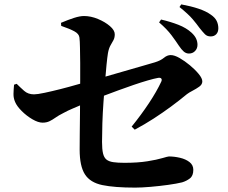

<svg xmlns="http://www.w3.org/2000/svg" viewBox="-20 -842 1040 875"><path d="M841 -598Q828 -598 817.5 -607Q807 -616 795 -634Q782 -654 761.5 -681.5Q741 -709 705 -740L714 -753Q757 -743 793 -729Q829 -715 853 -693Q868 -679 874 -665.5Q880 -652 880 -638Q880 -621 869 -609.5Q858 -598 841 -598ZM596 13Q502 13 446.5 1.5Q391 -10 367 -47.5Q343 -85 343 -160Q343 -191 343.5 -234Q344 -277 344.5 -323Q345 -369 345 -405Q345 -438 345.5 -477Q346 -516 345.5 -554.5Q345 -593 344.5 -624Q344 -655 342 -671Q340 -688 318.5 -699.5Q297 -711 259 -724L258 -738Q291 -752 317.5 -760.5Q344 -769 363 -769Q394 -769 426.5 -755.5Q459 -742 481 -723Q503 -704 503 -686Q503 -670 497 -659Q491 -648 483.5 -635Q476 -622 472 -600Q469 -582 465.5 -547Q462 -512 458.5 -468Q455 -424 451.5 -375.5Q448 -327 446.5 -280Q445 -233 445 -195Q445 -162 449.5 -143Q454 -124 465 -115Q476 -106 496 -103Q516 -100 547 -100Q608 -100 651.5 -107Q695 -114 720 -121.5Q745 -129 750 -129Q774 -129 800 -123Q826 -117 843.5 -103.5Q861 -90 861 -68Q861 -41 845.5 -29Q830 -17 810 -11Q786 -5 746.5 0.5Q707 6 666 9.5Q625 13 596 13ZM580 -265Q623 -318 658.5 -371.5Q694 -425 715 -470Q719 -479 715 -484Q711 -489 700 -487Q683 -484 653.5 -475.5Q624 -467 589 -455Q554 -443 518.5 -430Q483 -417 451.5 -405Q420 -393 399 -384Q378 -376 355 -366Q332 -356 310.5 -347Q289 -338 269 -327Q247 -316 233 -306Q219 -296 205.5 -289.5Q192 -283 174 -283Q154 -283 127.5 -298.5Q101 -314 79 -336Q57 -358 49 -377Q41 -395 41.5 -414.5Q42 -434 44 -456L56 -460Q72 -444 90 -428Q108 -412 135 -412Q150 -412 183 -419Q216 -426 255.5 -436Q295 -446 331 -456.5Q367 -467 390 -473Q420 -481 461 -493Q502 -505 546 -517.5Q590 -530 627.5 -541Q665 -552 686 -558Q712 -566 727 -578.5Q742 -591 758 -591Q775 -591 798.5 -577.5Q822 -564 845.5 -544.5Q869 -525 885.5 -505Q902 -485 902 -471Q902 -457 888 -447Q874 -437 857.5 -428.5Q841 -420 832 -413Q797 -384 759 -356Q721 -328 680 -301.5Q639 -275 594 -251ZM940 -676Q924 -676 914 -686Q904 -696 889 -715Q877 -732 858 -754.5Q839 -777 798 -810L806 -822Q850 -814 884.5 -802.5Q919 -791 941 -775Q960 -762 967.5 -746.5Q975 -731 975 -713Q975 -696 965.5 -686Q956 -676 940 -676Z"/></svg>

Font: Noto Serif JP ExtraBold
Style: Regular
Weight: 800
Designer: Ryoko NISHIZUKA 西塚涼子 (kana & ideographs); Frank Grießhammer (Latin, Greek & Cyrillic); Wenlong ZHANG 张文龙 (bopomofo); San
Foundry: Adobe
Version: Version 2.003-H1;hotconv 1.1.1;makeotfexe 2.6.0